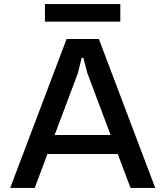

<svg xmlns="http://www.w3.org/2000/svg" viewBox="-20 -920 811 940"><path d="M30 0 306 -729H464L740 0H619L408 -561L388 -637H380L361 -561L150 0ZM198 -166 232 -259H537L571 -166ZM200 -814V-900H569V-814Z"/></svg>

Font: Hubot Sans Medium
Style: Regular
Weight: 500
Designer: Deni Anggara
Foundry: GitHub, Inc., Subsidiary of Microsoft Corporation
Version: Version 2.000